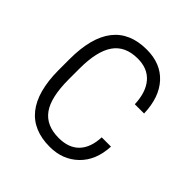

<svg xmlns="http://www.w3.org/2000/svg" viewBox="-156 -647 765 765"><g transform="rotate(45 227.0 -264.0)"><path d="M239.3 -40.5Q295.9 -40.5 326.2 -72.3Q356.4 -104 358.9 -163.6H411.1Q407.2 -82.5 359.4 -36.4Q311.5 9.8 239.3 9.8Q145 9.8 96.9 -50.5Q48.8 -110.8 47.9 -229.5V-293.9Q47.9 -415 95.9 -476.6Q144 -538.1 238.8 -538.1Q317.4 -538.1 362.8 -488.5Q408.2 -439 411.1 -350.1H358.9Q356.4 -415.5 325.7 -451.4Q294.9 -487.3 238.8 -487.3Q168.5 -487.3 135.5 -439.9Q102.5 -392.6 102.5 -294.4V-234.4Q102.5 -132.8 135.7 -86.7Q168.9 -40.5 239.3 -40.5Z"/></g></svg>

Font: Roboto Condensed Light
Style: Regular
Weight: 300
Designer: Google
Version: Version 2.134; 2016